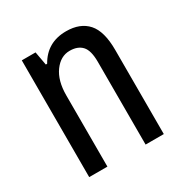

<svg xmlns="http://www.w3.org/2000/svg" viewBox="-131 -643 719 749"><g transform="rotate(-30 228.0 -269.0)"><path d="M396 -379V0H314V-373Q314 -424 295 -444.5Q276 -465 240 -465Q199 -465 170.5 -426Q142 -387 142 -321V0H60V-526H122L133 -465H139Q180 -538 266 -538Q329 -538 362.5 -500.5Q396 -463 396 -379Z"/></g></svg>

Font: Archivo Narrow
Style: Regular
Weight: 400
Designer: Hector Gatti
Foundry: Omnibus-Type
Version: Version 1.003